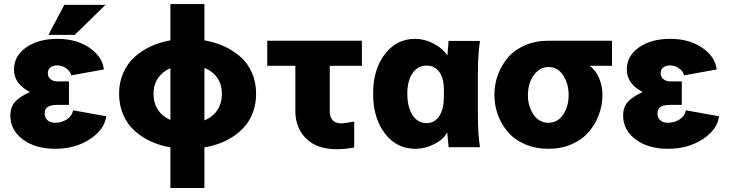

<svg xmlns="http://www.w3.org/2000/svg" viewBox="-20 -723 3581 943"><path d="M318.8 -208H264.2Q231.9 -208 215.6 -198.5Q199.2 -189 199.2 -166Q199.2 -146 212.4 -133.1Q225.6 -120.1 251 -120.1Q283.7 -120.1 309.1 -137.2Q334.5 -154.3 338.9 -181.2L502 -151.9Q493.2 -86.4 421.4 -39.3Q349.6 7.8 251 7.8Q153.8 7.8 92.3 -38.1Q30.8 -84 30.8 -155.8Q30.8 -197.8 54.7 -223.6Q78.6 -249.5 127 -271Q48.8 -311 48.8 -381.8Q48.8 -448.7 108.9 -490.5Q168.9 -532.2 261.2 -532.2Q355.5 -532.2 419.4 -488.3Q483.4 -444.3 490.2 -381.8L330.1 -353Q323.7 -375 304 -388.4Q284.2 -401.9 261.2 -401.9Q240.2 -401.9 227.5 -391.4Q214.8 -380.9 214.8 -362.8Q214.8 -345.7 228 -334.5Q241.2 -323.2 262.2 -323.2H318.8ZM295.9 -699.2H498L347.2 -551.8H217.8Z M816.9 200.2V1Q764.6 -8.3 720.2 -28.8Q675.8 -49.3 640.6 -81.1Q605.5 -112.8 585.2 -159.4Q564.9 -206.1 564.9 -262.2Q564.9 -318.4 585.2 -364.7Q605.5 -411.1 640.9 -442.9Q676.3 -474.6 720.5 -495.1Q764.6 -515.6 816.9 -524.9V-703.1H983.9V-524.9Q1037.1 -515.6 1081.8 -495.1Q1126.5 -474.6 1162.1 -442.9Q1197.8 -411.1 1217.8 -364.7Q1237.8 -318.4 1237.8 -262.2Q1237.8 -216.8 1224.6 -177.7Q1211.4 -138.7 1188 -109.4Q1164.6 -80.1 1132.3 -57.4Q1100.1 -34.7 1063 -20.5Q1025.9 -6.3 983.9 1V200.2ZM733.9 -262.2Q733.9 -216.8 755.9 -183.6Q777.8 -150.4 816.9 -133.8V-388.2Q777.8 -371.6 755.9 -338.9Q733.9 -306.2 733.9 -262.2ZM1069.8 -262.2Q1069.8 -307.1 1047.4 -340.3Q1024.9 -373.5 983.9 -389.2V-131.8Q1024.9 -148.4 1047.4 -182.1Q1069.8 -215.8 1069.8 -262.2Z M1430.7 -175.8V-399.9H1292.5V-522.9H1757.3V-399.9H1599.6V-176.8Q1599.6 -117.2 1656.7 -117.2Q1673.3 -117.2 1719.7 -126V1Q1680.2 9.8 1632.3 9.8Q1536.1 9.8 1483.4 -42.7Q1430.7 -95.2 1430.7 -175.8Z M1812.5 -263.2Q1812.5 -381.8 1870.1 -457Q1927.7 -532.2 2019 -532.2Q2064.9 -532.2 2109.6 -509Q2154.3 -485.8 2177.2 -450.2Q2183.1 -509.8 2183.1 -522H2337.4Q2327.1 -454.1 2327.1 -359.9V-162.1Q2327.1 -62.5 2337.4 0H2183.1Q2183.1 -5.4 2182.1 -15.9Q2181.2 -26.4 2179.2 -43.7Q2177.2 -61 2176.3 -73.2Q2159.7 -39.6 2114 -15.9Q2068.4 7.8 2019 7.8Q1927.7 7.8 1870.1 -67.9Q1812.5 -143.6 1812.5 -263.2ZM2160.2 -251V-280.8Q2160.2 -339.4 2137.2 -370.1Q2114.3 -400.9 2075.2 -400.9Q2032.2 -400.9 2006.3 -363.5Q1980.5 -326.2 1980.5 -263.2Q1980.5 -196.3 2006.3 -157.2Q2032.2 -118.2 2075.2 -118.2Q2114.3 -118.2 2137.2 -152.3Q2160.2 -186.5 2160.2 -251Z M2673.8 7.8Q2609.4 7.8 2557.6 -14.9Q2505.9 -37.6 2473.9 -75.4Q2441.9 -113.3 2425 -159.7Q2408.2 -206.1 2408.2 -256.8Q2408.2 -307.6 2425 -354.5Q2441.9 -401.4 2473.9 -439.5Q2505.9 -477.5 2557.6 -500.2Q2609.4 -522.9 2673.8 -522.9H2985.8V-399.9H2876Q2907.2 -377.4 2923.1 -337.6Q2939 -297.9 2939 -257.8Q2939 -207 2921.6 -160.2Q2904.3 -113.3 2872.1 -75.4Q2839.8 -37.6 2788.3 -14.9Q2736.8 7.8 2673.8 7.8ZM2572.8 -255.9Q2572.8 -201.2 2600.1 -160.6Q2627.4 -120.1 2673.8 -120.1Q2719.7 -120.1 2746.3 -160.6Q2772.9 -201.2 2772.9 -255.9Q2772.9 -311 2746.3 -352.5Q2719.7 -394 2673.8 -394Q2642.6 -394 2619.1 -373.3Q2595.7 -352.5 2584.2 -321.8Q2572.8 -291 2572.8 -255.9Z M3328.6 -208H3273.9Q3241.7 -208 3225.3 -198.5Q3209 -189 3209 -166Q3209 -146 3222.2 -133.1Q3235.4 -120.1 3260.7 -120.1Q3293.5 -120.1 3318.8 -137.2Q3344.2 -154.3 3348.6 -181.2L3511.7 -151.9Q3502.9 -86.4 3431.2 -39.3Q3359.4 7.8 3260.7 7.8Q3163.6 7.8 3102.1 -38.1Q3040.5 -84 3040.5 -155.8Q3040.5 -197.8 3064.5 -223.6Q3088.4 -249.5 3136.7 -271Q3058.6 -311 3058.6 -381.8Q3058.6 -448.7 3118.7 -490.5Q3178.7 -532.2 3271 -532.2Q3365.2 -532.2 3429.2 -488.3Q3493.2 -444.3 3500 -381.8L3339.8 -353Q3333.5 -375 3313.7 -388.4Q3293.9 -401.9 3271 -401.9Q3250 -401.9 3237.3 -391.4Q3224.6 -380.9 3224.6 -362.8Q3224.6 -345.7 3237.8 -334.5Q3251 -323.2 3272 -323.2H3328.6Z"/></svg>

Font: LT Superior Black
Style: Regular
Weight: 900
Designer: Daniel Lyons
Foundry: LyonsType
Version: Version 2.005